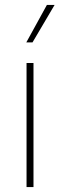

<svg xmlns="http://www.w3.org/2000/svg" viewBox="-20 -754 241 774"><path d="M115 -500V0H87V-500ZM169 -734H200L111 -583H86Z"/></svg>

Font: Work Sans ExtraLight
Style: Regular
Weight: 200
Designer: Wei Huang
Foundry: Wei Huang
Version: Version 2.010; ttfautohint (v1.8.3)